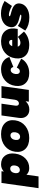

<svg xmlns="http://www.w3.org/2000/svg" viewBox="1504 -2100 791 3838"><g transform="rotate(-90 1899.0 -181.5)"><path d="M56.2 193.8 160.2 -546.9H395L388.2 -500Q449.2 -555.2 529.8 -555.2Q646 -555.2 705.1 -477.1Q764.2 -398.9 746.1 -270Q728 -144 649.4 -68.1Q570.8 7.8 457 7.8Q372.6 7.8 325.2 -47.9L291 193.8ZM418.9 -180.2Q453.6 -180.2 478.8 -206.1Q503.9 -231.9 509.8 -275.9Q515.6 -319.8 498 -345.9Q480.5 -372.1 445.8 -372.1Q411.6 -372.1 387.2 -345.9Q362.8 -319.8 356.9 -275.9Q351.1 -231.9 368.2 -206.1Q385.3 -180.2 418.9 -180.2Z M840.8 -69.1Q766.1 -146 784.2 -273.9Q802.2 -401.9 898.2 -478.5Q994.1 -555.2 1136.7 -555.2Q1279.3 -555.2 1354.7 -478.5Q1430.2 -401.9 1412.1 -273.9Q1394 -146 1297.4 -69.1Q1200.7 7.8 1058.1 7.8Q915.5 7.8 840.8 -69.1ZM1051 -341.1Q1025.9 -314.9 1020 -271Q1014.2 -227.1 1031.7 -200.9Q1049.3 -174.8 1084 -174.8Q1118.7 -174.8 1143.3 -200.9Q1168 -227.1 1173.8 -271Q1179.7 -314.9 1162.6 -341.1Q1145.5 -367.2 1110.8 -367.2Q1076.2 -367.2 1051 -341.1Z M1460.9 -199.2 1509.8 -546.9H1745.1L1705.1 -266.1Q1700.7 -234.4 1713.1 -216.3Q1725.6 -198.2 1751 -198.2Q1778.8 -198.2 1798.8 -220Q1818.8 -241.7 1823.7 -278.8L1861.8 -546.9H2096.7L2020 0H1784.7L1793.9 -64.9Q1725.1 9.8 1627.9 9.8Q1541 9.8 1494.1 -47.9Q1447.3 -105.5 1460.9 -199.2Z M2101.6 -271Q2119.6 -399.9 2211.2 -477.5Q2302.7 -555.2 2435.5 -555.2Q2526.4 -555.2 2589.4 -512.9Q2652.3 -470.7 2676.8 -394L2678.7 -389.2L2477.5 -309.1L2476.6 -314Q2463.4 -362.8 2418.9 -362.8Q2388.7 -362.8 2366.7 -338.6Q2344.7 -314.5 2338.9 -272Q2333 -229 2347.7 -204.6Q2362.3 -180.2 2392.6 -180.2Q2415.5 -180.2 2432.6 -192.9Q2449.7 -205.6 2462.9 -234.9L2465.8 -241.2L2644.5 -152.8L2642.6 -147.9Q2601.6 -73.7 2525.6 -33Q2449.7 7.8 2355 7.8Q2222.7 7.8 2153.1 -68.4Q2083.5 -144.5 2101.6 -271Z M2652.3 -271Q2670.4 -399.9 2762.9 -477.5Q2855.5 -555.2 2989.7 -555.2Q2993.7 -555.2 3001.7 -554.7Q3009.8 -554.2 3013.7 -554.2Q3147.9 -546.9 3208.5 -458.3Q3269 -369.6 3239.7 -226.1L3238.8 -222.2H2884.8Q2901.4 -168 2961.4 -168Q3018.1 -168 3075.7 -215.8L3079.6 -219.2L3186.5 -97.2L3182.6 -94.2Q3076.2 7.8 2916.5 7.8Q2775.9 7.8 2705.1 -67.9Q2634.3 -143.6 2652.3 -271ZM2894.5 -332H3019.5Q3023.9 -359.9 3009.8 -377.4Q2995.6 -395 2969.7 -395Q2944.8 -395 2925 -378.2Q2905.3 -361.3 2894.5 -332Z M3206.5 -70.8 3299.3 -220.2 3303.2 -216.8Q3401.4 -149.9 3493.2 -149.9Q3522 -149.9 3524.4 -161.1Q3525.4 -167.5 3514.2 -173.1Q3502.9 -178.7 3483.9 -183.1Q3464.8 -187.5 3440.9 -194.3Q3417 -201.2 3392.1 -209.2Q3367.2 -217.3 3344.2 -231.2Q3321.3 -245.1 3304.2 -262.7Q3287.1 -280.3 3278.8 -307.6Q3270.5 -335 3275.4 -368.2Q3287.6 -455.1 3361.8 -506.1Q3436 -557.1 3547.4 -557.1Q3675.3 -557.1 3793.5 -486.8L3798.3 -484.9L3698.2 -336.9L3695.3 -339.8Q3584.5 -398.9 3520.5 -398.9Q3507.3 -398.9 3500.2 -395Q3493.2 -391.1 3492.2 -386.2Q3491.2 -379.4 3502.4 -373.3Q3513.7 -367.2 3533.2 -362.5Q3552.7 -357.9 3577.4 -350.6Q3602.1 -343.3 3627.4 -335Q3652.8 -326.7 3676.5 -312.5Q3700.2 -298.3 3717.8 -280.8Q3735.4 -263.2 3743.9 -236.1Q3752.4 -209 3747.6 -175.8Q3735.4 -90.8 3658.9 -40.5Q3582.5 9.8 3468.3 9.8Q3312.5 9.8 3209.5 -68.8Z"/></g></svg>

Font: Trueno UltraBlack
Style: Italic
Weight: 950
Designer: Julieta Ulanovsky
Foundry: Julieta Ulanovsky
Version: Version 3.001b | FøM Fix